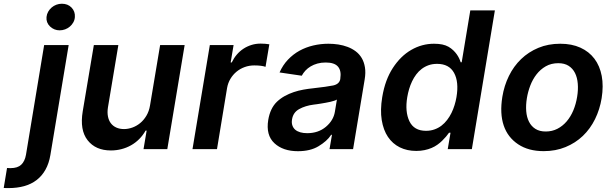

<svg xmlns="http://www.w3.org/2000/svg" viewBox="-120 -782 3220 1007"><path d="M-83.1 99.1Q-78.1 99.4 -73.7 99.6Q-69.2 99.8 -64.6 99.8Q-27.7 99.8 -8.7 81.9Q10.3 63.9 16.3 29.5L111.5 -545.5H240.1L144.2 31.2Q136.7 75.6 118.4 108.1Q100.1 140.6 72.3 162.1Q44.4 183.6 7.1 194.1Q-30.2 204.5 -75.3 204.5Q-81.3 204.5 -87.5 204.4Q-93.8 204.2 -100.5 203.8ZM123.9 -692.5Q125.4 -707.7 132.6 -720.5Q139.9 -733.3 150.9 -742.7Q161.9 -752.1 175.8 -757.3Q189.6 -762.4 204.5 -762.4Q219.8 -762.4 232.6 -757.5Q245.4 -752.5 255.3 -742.2Q274.9 -721.6 272.7 -692.5Q271.7 -677.6 264.6 -664.8Q257.5 -652 246.4 -642.6Q235.4 -633.2 221.4 -628Q207.4 -622.9 192.8 -622.9Q163.7 -622.9 142 -643.5Q121.4 -663.7 123.9 -692.5Z M313.9 -198.2 372.2 -545.5H500.7L446 -218Q442.1 -192.1 446.2 -171.2Q450.3 -150.2 461.3 -135.7Q472.3 -121.1 489.9 -113.1Q507.5 -105.1 530.5 -105.1Q551.8 -105.1 573.9 -112.9Q595.9 -120.7 614.9 -136.2Q633.9 -151.6 647.9 -175.1Q661.9 -198.5 666.9 -229.4L719.8 -545.5H848.4L757.5 0H632.8L649.1 -96.9H643.5Q629.6 -72.1 610.1 -52.6Q590.6 -33 567.1 -19.9Q543.7 -6.7 516.9 0.2Q490.1 7.1 461.6 7.1Q381.4 7.1 339.5 -46.5Q297.6 -99.8 313.9 -198.2Z M980.5 -545.5H1105.1L1089.8 -454.5H1095.5Q1106.2 -476.9 1121.6 -495.2Q1137.1 -513.5 1156.6 -526.3Q1176.1 -539.1 1198.9 -546.2Q1221.6 -553.3 1246.8 -553.3Q1257.8 -553.3 1270.6 -552.4Q1283.4 -551.5 1292.6 -549.7L1272.7 -431.5Q1252.1 -438.9 1213.4 -438.9Q1187.1 -438.9 1163.2 -430.2Q1139.2 -421.5 1120.4 -405.9Q1101.6 -390.3 1088.6 -368.6Q1075.6 -346.9 1071 -320.7L1018.1 0H889.6Z M1286.9 -153.1Q1297.2 -214.5 1332.7 -248.6Q1351.6 -266.3 1373.9 -278.6Q1396.3 -290.8 1420.8 -299Q1445.3 -307.2 1470.9 -311.8Q1496.4 -316.4 1521.3 -318.9Q1594.8 -327.1 1627.5 -333.8Q1660.2 -340.9 1664.8 -367.9V-370Q1671.2 -410.9 1652.7 -432.5Q1634.2 -454.2 1588.1 -454.2Q1564.6 -454.2 1544.9 -448.7Q1525.2 -443.2 1509.4 -433.8Q1493.6 -424.4 1481.9 -411.8Q1470.2 -399.1 1462.7 -384.9L1346.2 -402Q1363.3 -440.7 1390.3 -469.1Q1417.3 -497.5 1450.8 -516Q1484.4 -534.4 1523.1 -543.5Q1561.8 -552.6 1602.6 -552.6Q1628.6 -552.6 1654.3 -548.7Q1680 -544.7 1703.1 -536Q1726.2 -527.3 1745.4 -513Q1764.6 -498.6 1777 -477.8Q1789.4 -457 1794 -429Q1798.7 -400.9 1792.6 -365.1L1731.9 0H1608.3L1621.1 -74.9H1616.8Q1605.5 -57.5 1589.1 -43Q1572.8 -28.4 1550.4 -14.9Q1507.5 11 1442.5 11Q1364.3 11 1319.2 -30.9Q1273.8 -73.2 1286.9 -153.1ZM1491.1 -83.5Q1549.4 -83.5 1589.1 -116.8Q1628.9 -150.2 1636.4 -195.7L1647 -259.9Q1642.4 -256.7 1633.3 -253.7Q1624.3 -250.7 1612.7 -248Q1601.2 -245.4 1588.4 -243.1Q1575.6 -240.8 1563.6 -238.8Q1551.5 -236.9 1541.4 -235.4Q1531.2 -234 1525.2 -233.3Q1502.8 -230.5 1484 -224.6Q1465.2 -218.8 1449.2 -209.9Q1417.3 -192.5 1411.6 -155.2Q1408.7 -137.8 1413.4 -124.3Q1418 -110.8 1428.4 -101.7Q1438.9 -92.7 1454.9 -88.1Q1470.9 -83.5 1491.1 -83.5Z M1884.6 -272Q1892.4 -318.9 1906.2 -356.5Q1920.1 -394.2 1940.3 -425.4Q1981.2 -488.3 2037.1 -520.4Q2093 -552.6 2156.2 -552.6Q2180.8 -552.6 2199.6 -548.7Q2218.4 -544.7 2232.6 -536.6Q2246.4 -528.4 2256.9 -518.5Q2267.4 -508.5 2275 -497.9Q2282.7 -487.2 2287.8 -476.4Q2293 -465.6 2296.2 -455.3H2301.5L2346.6 -727.3H2475.5L2354.8 0H2228.3L2242.9 -85.9H2235.1Q2228.3 -76 2219.5 -65.7Q2210.6 -55.4 2199.2 -44Q2188.2 -33 2174.2 -23.1Q2160.2 -13.1 2143.5 -6Q2126.8 1.1 2106.7 5.3Q2086.6 9.6 2063.2 9.6Q2014.9 9.6 1976.9 -9.2Q1938.9 -28.1 1914.8 -63.9Q1890.6 -99.8 1882.1 -152.3Q1873.6 -204.9 1884.6 -272ZM2027.3 -146Q2051.5 -95.9 2114.3 -95.9Q2138.5 -95.9 2158.7 -103.2Q2179 -110.4 2195.5 -123Q2212 -135.7 2225.1 -152.9Q2238.3 -170.1 2247.9 -189.6Q2257.5 -209.2 2264 -230.5Q2270.6 -251.8 2274.1 -272.7Q2287.6 -352.3 2261.4 -399.9Q2235.4 -447.1 2172.6 -447.1Q2148.1 -447.1 2128 -440Q2108 -432.9 2091.8 -420.6Q2075.6 -408.4 2063 -391.5Q2050.4 -374.6 2041.2 -355.3Q2032 -335.9 2025.7 -314.8Q2019.5 -293.7 2016 -272.7Q2003.2 -196.7 2027.3 -146Z M2514.6 -273.8Q2524.1 -332.7 2549.2 -383.7Q2574.2 -434.7 2613.1 -472.1Q2652 -509.6 2703.7 -531.1Q2755.3 -552.6 2818.5 -552.6Q2878.9 -552.6 2924.2 -532Q2969.5 -511.4 2997.7 -473.9Q3025.9 -436.4 3035.9 -383.9Q3045.8 -331.3 3035.5 -267Q3025.9 -208.1 3000.9 -157.3Q2975.9 -106.5 2937 -69.2Q2898.1 -32 2846.2 -10.7Q2794.4 10.7 2731.5 10.7Q2651.6 10.7 2597.7 -25.2Q2542.6 -61.8 2521.7 -124.3Q2500.7 -186.8 2514.6 -273.8ZM2742.2 -92.3Q2775.9 -92.3 2803.4 -106.5Q2831 -120.7 2852.1 -145.4Q2873.2 -170.1 2887.1 -203.3Q2900.9 -236.5 2907 -274.5Q2913 -311.1 2910.3 -343.2Q2907.7 -375.4 2895.8 -399.1Q2883.9 -422.9 2862.2 -436.8Q2840.6 -450.6 2808.2 -450.6Q2771 -450.6 2742.5 -434.3Q2714.1 -418 2693.9 -391.9Q2673.7 -365.8 2661.2 -333.1Q2648.8 -300.4 2643.5 -267.8Q2637.4 -231.2 2639.9 -199.2Q2642.4 -167.3 2654.5 -143.5Q2666.5 -119.7 2688.2 -106Q2709.9 -92.3 2742.2 -92.3Z"/></svg>

Font: Inter P Semi Bold
Style: Italic
Weight: 600
Italic angle: 9.39999°
Designer: Rasmus Andersson
Foundry: rsms
Version: Version 3.018;git-588b23468